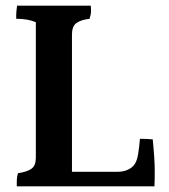

<svg xmlns="http://www.w3.org/2000/svg" viewBox="-20 -702 594 675"><path d="M233 -98H391Q428 -98 448 -118Q461 -131 465.5 -159.5Q470 -188 472 -214Q499 -214 517 -212Q524 -141 524 -102.5Q524 -64 523 -47H39Q39 -54 39 -66Q39 -78 43 -93Q76 -98 91 -109Q106 -120 106 -148V-624Q78 -636 37 -636Q37 -640 37 -650Q37 -660 40 -682H299Q300 -675 300 -663.5Q300 -652 295 -636Q263 -632 248 -620.5Q233 -609 233 -581Z"/></svg>

Font: Halant SemiBold
Style: Regular
Weight: 600
Designer: Hitesh Malaviya (Devanagari), Satya Rajpurohit (Latin)
Foundry: Indian Type Foundry
Version: Version 1.101;PS 1.0;hotconv 1.0.78;makeotf.lib2.5.61930; tt